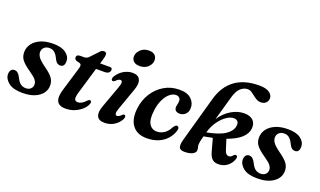

<svg xmlns="http://www.w3.org/2000/svg" viewBox="-75 -1157 2663 1600"><g transform="rotate(20 1256.0 -357.0)"><path d="M184 -36Q211 -36 227 -51.2Q243 -66.5 243 -89Q243 -110 228.2 -129.5Q213.5 -149 167.5 -180.5Q113 -217.5 90.8 -247Q68.5 -276.5 69.5 -318Q70.5 -358 94.8 -390.8Q119 -423.5 164.8 -443.2Q210.5 -463 274.5 -463Q349.5 -463 388 -434Q426.5 -405 427 -364Q427.5 -312 388.5 -312Q371.5 -312 358.5 -323Q345.5 -334 333 -362Q319 -390 301 -404.2Q283 -418.5 258 -418.5Q228.5 -418.5 211 -402Q193.5 -385.5 193.5 -359.5Q194 -338 209.2 -316Q224.5 -294 272.5 -259Q331.5 -217.5 350.8 -187.5Q370 -157.5 368 -120Q365 -62.5 312 -26Q259 10.5 170.5 10.5Q88 10.5 46.8 -22.2Q5.5 -55 5.5 -97Q6 -120 16.2 -133.2Q26.5 -146.5 45 -146.5Q64 -146.5 77.5 -133.8Q91 -121 103.5 -95Q120 -62 139.8 -49Q159.5 -36 184 -36Z M534.5 -387 504 -395Q486.5 -404 486.5 -420Q486.5 -445 519.5 -445H554Q578.5 -445 597 -466L659 -531.5Q673.5 -549 693 -549Q716.5 -549 716.5 -526Q716.5 -510.5 708.5 -483L696.5 -442.5H784.5Q804 -442.5 804 -424Q804 -407 791 -397.2Q778 -387.5 756.5 -387.5H680L610.5 -153.5Q596.5 -107 603.2 -90.5Q610 -74 632 -74Q665 -74 700.5 -113Q713.5 -126 722.5 -125.5Q737.5 -125 735 -105Q729.5 -79 704 -52.2Q678.5 -25.5 639 -7.5Q599.5 10.5 552 10.5Q434.5 10.5 483 -138L541.5 -332Q550 -358 548.8 -369.8Q547.5 -381.5 534.5 -387Z M1011.5 -534Q976.5 -534 958.2 -551.5Q940 -569 941 -595Q942 -627.5 970.2 -655Q998.5 -682.5 1044.5 -682.5Q1080.5 -682.5 1097.8 -664.5Q1115 -646.5 1114 -620Q1113 -586 1085 -560Q1057 -534 1011.5 -534ZM972 -144.5Q959 -109 961.5 -94.2Q964 -79.5 977.5 -79.5Q985.5 -79.5 994.5 -84.5Q1003.5 -89.5 1016 -102Q1028.5 -113 1037 -108.5Q1044 -105.5 1045 -95.5Q1046 -85.5 1038 -70.5Q1018 -34 981.5 -11.8Q945 10.5 898 10.5Q845 10.5 831 -23.5Q817 -57.5 839.5 -116L908 -304.5Q921.5 -341 919.2 -356Q917 -371 903 -371Q894.5 -371 885.2 -365.8Q876 -360.5 862.5 -347Q849 -337 840.5 -341Q833.5 -344 832.5 -353.8Q831.5 -363.5 839.5 -378Q861.5 -415 899.2 -438.2Q937 -461.5 980.5 -461.5Q1029.5 -461.5 1045.5 -427.2Q1061.5 -393 1038 -330Z M1381.5 -411.5Q1354 -411.5 1327 -389Q1300 -366.5 1280 -325Q1260 -283.5 1253 -227Q1242.5 -147 1265.2 -108.5Q1288 -70 1334 -70Q1368.5 -70.5 1398.2 -90.2Q1428 -110 1447.5 -150Q1456 -161 1462.2 -167.2Q1468.5 -173.5 1477.5 -173.5Q1487 -173 1492.2 -163.2Q1497.5 -153.5 1491.5 -134.5Q1479.5 -95 1451.2 -62Q1423 -29 1378 -9Q1333 11 1272.5 11Q1186.5 11 1144.8 -45Q1103 -101 1116 -200.5Q1125 -272 1162.5 -331.8Q1200 -391.5 1259.8 -427.2Q1319.5 -463 1395.5 -463Q1467 -463 1501.2 -428.5Q1535.5 -394 1533.5 -349.5Q1532.5 -313.5 1510.8 -294.2Q1489 -275 1461 -275Q1439 -275 1426.5 -286.2Q1414 -297.5 1414.5 -316Q1415 -330.5 1418.8 -343.2Q1422.5 -356 1422.5 -372Q1423 -389.5 1412 -400.5Q1401 -411.5 1381.5 -411.5Z M2032.5 -80.5Q2019 -38.5 1983.8 -13.2Q1948.5 12 1902.5 10Q1870 9 1851 -10.5Q1832 -30 1821.5 -70L1791 -180.5Q1754.5 -172.5 1713.5 -165.5Q1704.5 -130.5 1701.5 -115Q1698.5 -99.5 1698.5 -89Q1698.5 -74 1702 -63.8Q1705.5 -53.5 1705.5 -40.5Q1705.5 -17.5 1678.5 -3.8Q1651.5 10 1607 10Q1568.5 10 1560.2 -12.5Q1552 -35 1565 -81L1677 -482Q1744.5 -723.5 2007.5 -723.5Q2066.5 -723.5 2096.2 -703Q2126 -682.5 2126 -652.5Q2126 -629 2109.5 -612.2Q2093 -595.5 2063.5 -595.5Q2043 -595.5 2025.5 -605.5Q2008 -615.5 1992 -628.8Q1976 -642 1960.5 -651.8Q1945 -661.5 1928.5 -661.5Q1893 -661.5 1864 -635Q1835 -608.5 1817.5 -544.5Q1800 -481.5 1784.8 -428.5Q1769.5 -375.5 1758 -334.5Q1798 -396 1856 -430Q1914 -464 1973.5 -462.5Q2023 -461.5 2049 -435.5Q2075 -409.5 2070 -363Q2065 -317.5 2023.5 -279.5Q1982 -241.5 1900 -212L1928 -123.5Q1935 -101 1944.2 -91.8Q1953.5 -82.5 1965.5 -82Q1985.5 -80.5 2003.5 -104Q2014.5 -114.5 2024 -111.5Q2041 -107.5 2032.5 -80.5ZM1725.5 -208 1724.5 -204.5Q1836.5 -226.5 1886.2 -261Q1936 -295.5 1943 -340Q1947.5 -364.5 1936.8 -379Q1926 -393.5 1903.5 -394.5Q1873 -396 1837.5 -372Q1802 -348 1771.5 -305.5Q1741 -263 1725.5 -208Z M2266 -36Q2293 -36 2309 -51.2Q2325 -66.5 2325 -89Q2325 -110 2310.2 -129.5Q2295.5 -149 2249.5 -180.5Q2195 -217.5 2172.8 -247Q2150.5 -276.5 2151.5 -318Q2152.5 -358 2176.8 -390.8Q2201 -423.5 2246.8 -443.2Q2292.5 -463 2356.5 -463Q2431.5 -463 2470 -434Q2508.5 -405 2509 -364Q2509.5 -312 2470.5 -312Q2453.5 -312 2440.5 -323Q2427.5 -334 2415 -362Q2401 -390 2383 -404.2Q2365 -418.5 2340 -418.5Q2310.5 -418.5 2293 -402Q2275.5 -385.5 2275.5 -359.5Q2276 -338 2291.2 -316Q2306.5 -294 2354.5 -259Q2413.5 -217.5 2432.8 -187.5Q2452 -157.5 2450 -120Q2447 -62.5 2394 -26Q2341 10.5 2252.5 10.5Q2170 10.5 2128.8 -22.2Q2087.5 -55 2087.5 -97Q2088 -120 2098.2 -133.2Q2108.5 -146.5 2127 -146.5Q2146 -146.5 2159.5 -133.8Q2173 -121 2185.5 -95Q2202 -62 2221.8 -49Q2241.5 -36 2266 -36Z"/></g></svg>

Font: Fraunces 72pt S050 SemiBold
Style: Italic
Weight: 600
Italic angle: -16°
Version: Version 1.000; ttfautohint (v1.8.3)